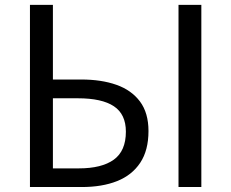

<svg xmlns="http://www.w3.org/2000/svg" viewBox="-20 -753 931 773"><path d="M100.6 0V-733.4H193V-432.9H307Q388.3 -432.9 448.8 -411.5Q509.4 -390.1 543.6 -344.3Q577.8 -298.5 577.8 -225.3Q577.8 -147.7 544.5 -97.6Q511.2 -47.6 451.2 -23.8Q391.3 0 308.9 0ZM193 -75.1H297Q389.5 -75.1 438.2 -110.2Q486.8 -145.3 486.8 -222.9Q486.8 -293 438.5 -325.2Q390.3 -357.3 293.6 -357.3H193ZM698.7 0V-733.4H790.6V0Z"/></svg>

Font: Noto Sans TC Thin
Style: Regular
Weight: 100
Designer: Ryoko NISHIZUKA 西塚涼子 (kana, bopomofo & ideographs); Paul D. Hunt (Latin, Greek & Cyrillic); Sandoll Communications 산돌커뮤니
Foundry: Adobe
Version: Version 2.004-H2;hotconv 1.0.118;makeotfexe 2.5.65603